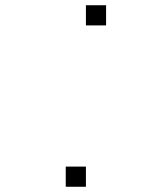

<svg xmlns="http://www.w3.org/2000/svg" viewBox="-20 -713 599 733"><path d="M308 -616V-693H385V-616ZM231 0V-77H308V0Z"/></svg>

Font: Coral Pixels
Style: Regular
Weight: 400
Designer: Tanukizamurai
Foundry: TanukiFont
Version: Version 1.000; ttfautohint (v1.8.4.7-5d5b)